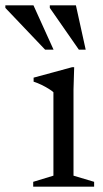

<svg xmlns="http://www.w3.org/2000/svg" viewBox="-98 -697 386 717"><path d="M179 -446 176.5 -363.5V-41L253.5 -18V0H26V-18L101.5 -41V-352.5Q96 -358 84.2 -365.2Q72.5 -372.5 57.8 -379.8Q43 -387 27.5 -392V-407L171 -446ZM102 -511.5H70.5L-78 -667.5V-677H27ZM222 -511.5H196.5L88 -667.5V-677H185.5Z"/></svg>

Font: Newsreader 24pt
Style: Regular
Weight: 400
Designer: Hugues Gentile
Foundry: Production Type
Version: Version 1.003